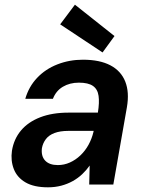

<svg xmlns="http://www.w3.org/2000/svg" viewBox="-20 -788 619 820"><path d="M185 12Q125 12 89 -9Q53 -30 39 -66Q25 -102 31 -144Q39 -194 69.5 -230.5Q100 -267 151.5 -287Q203 -307 273 -307H398Q405 -350 401 -378.5Q397 -407 377 -421Q357 -435 317 -435Q278 -435 248.5 -417.5Q219 -400 206 -366H88Q103 -418 138.5 -455.5Q174 -493 225 -513Q276 -533 334 -533Q406 -533 451.5 -509Q497 -485 515 -439.5Q533 -394 522 -330L464 0H361L363 -81Q349 -61 331 -44Q313 -27 290.5 -14.5Q268 -2 241.5 5Q215 12 185 12ZM227 -83Q254 -83 278.5 -94Q303 -105 323.5 -124.5Q344 -144 358 -169.5Q372 -195 379 -224L380 -229H272Q237 -229 213 -220Q189 -211 176 -194Q163 -177 159 -155Q155 -121 173 -102Q191 -83 227 -83ZM418 -564 237 -684 300 -768 469 -634Z"/></svg>

Font: DM Sans 10pt SemiBold
Style: Italic
Weight: 600
Italic angle: -10°
Version: Version 4.004;gftools[0.9.30]